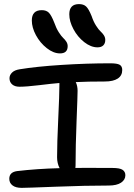

<svg xmlns="http://www.w3.org/2000/svg" viewBox="-20 -971 648 928"><path d="M451.2 -742.2Q419.4 -742.2 387.2 -767.3Q355 -792.5 335 -830.1Q314.9 -867.7 314.9 -901.9Q314.9 -951.2 361.8 -951.2Q383.8 -951.2 396.2 -939.7Q408.7 -928.2 422.9 -893.1Q431.6 -866.7 444.1 -847.2Q456.5 -827.6 466.1 -819.1Q475.6 -810.5 482.2 -800.3Q488.8 -790 488.8 -777.8Q488.8 -761.2 479.2 -751.7Q469.7 -742.2 451.2 -742.2ZM270 -712.9Q238.3 -712.9 206.1 -738.3Q173.8 -763.7 153.8 -800.8Q133.8 -837.9 133.8 -872.1Q133.8 -921.9 182.1 -921.9Q203.6 -921.9 215.8 -909.9Q228 -897.9 242.2 -861.8Q251.5 -835 263.9 -815.4Q276.4 -795.9 285.4 -787.6Q294.4 -779.3 300.8 -769.3Q307.1 -759.3 307.1 -748Q307.1 -712.9 270 -712.9ZM85 -63Q55.7 -63 40.3 -75Q24.9 -86.9 24.9 -106.9Q24.9 -138.7 62 -144Q157.2 -155.3 268.1 -158.2Q255.9 -181.6 255.9 -210.9Q255.9 -278.8 261.5 -397.2Q267.1 -515.6 267.1 -557.1V-569.8Q231.4 -566.9 169.4 -559.3Q107.4 -551.8 74.2 -551.8Q51.8 -551.8 38.8 -563Q25.9 -574.2 25.9 -592.8Q25.9 -607.9 38.1 -620.1Q50.3 -632.3 75.2 -636.2Q155.8 -649.4 276.9 -657.2Q397.9 -665 513.2 -665Q545.9 -665 558.3 -658Q570.8 -650.9 570.8 -632.8Q570.8 -605.5 549.1 -591.3Q527.3 -577.1 486.8 -577.1Q404.8 -577.1 346.2 -574.2Q355 -555.7 355 -532.2Q355 -510.3 350.1 -387Q345.2 -263.7 345.2 -170.9Q345.2 -168 344.7 -164.1Q344.2 -160.2 344.2 -159.2Q369.1 -159.7 398.2 -159.7Q427.2 -159.7 464.6 -159.4Q502 -159.2 523.9 -159.2Q559.1 -159.2 572.5 -150.1Q585.9 -141.1 585.9 -124Q585.9 -102.1 565.2 -88.1Q544.4 -74.2 504.9 -74.2Q394 -74.2 250.7 -68.6Q107.4 -63 85 -63Z"/></svg>

Font: Shantell Sans Irregular Bouncy
Style: Regular
Weight: 400
Designer: Stephen Nixon, Anya Danilova, Shantell Martin
Foundry: Arrow Type
Version: Version 1.006;[9816181b4]